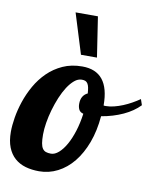

<svg xmlns="http://www.w3.org/2000/svg" viewBox="-104 -817 745 889"><g transform="rotate(10 268.0 -373.0)"><path d="M556.2 -379.9Q526.9 -349.1 480.5 -327.6Q434.1 -306.2 378.9 -296.9Q373 -227.5 352.3 -171.9Q331.5 -116.2 299.8 -77.1Q268.1 -38.1 227.1 -17.1Q186 3.9 140.1 3.9Q105 3.9 75.7 -4.6Q46.4 -13.2 25.1 -32Q3.9 -50.8 -8.1 -80.8Q-20 -110.8 -20 -153.8Q-20 -183.1 -13.9 -220.5Q-7.8 -257.8 5.4 -297.4Q18.6 -336.9 40 -374.8Q61.5 -412.6 91.8 -442.4Q122.1 -472.2 162.4 -490.5Q202.6 -508.8 253.9 -508.8Q381.8 -508.8 381.8 -349.1V-348.1Q384.3 -347.2 386.7 -347.2Q389.2 -347.2 393.1 -347.2Q410.6 -347.2 430.9 -352.3Q451.2 -357.4 471.4 -365.7Q491.7 -374 511.2 -385Q530.8 -396 546.9 -407.2ZM295.9 -293.9Q280.3 -297.9 274.7 -309.3Q269 -320.8 269 -335.9Q269 -356.9 277.3 -370.4Q285.6 -383.8 299.8 -390.1Q298.8 -406.2 296.6 -417.2Q294.4 -428.2 290 -435.3Q285.6 -442.4 279.1 -445.3Q272.5 -448.2 262.2 -448.2Q244.1 -448.2 227.5 -434.3Q210.9 -420.4 196 -397.5Q181.2 -374.5 168.9 -345Q156.7 -315.4 147.7 -284.2Q138.7 -252.9 133.8 -222.4Q128.9 -191.9 128.9 -167Q128.9 -142.1 131.6 -126.5Q134.3 -110.8 140.4 -101.8Q146.5 -92.8 156.2 -89.4Q166 -85.9 180.2 -85.9Q198.2 -85.9 216.6 -102.1Q234.9 -118.2 250.5 -146Q266.1 -173.8 278.1 -211.9Q290 -250 295.9 -293.9ZM237.8 -561 179.2 -750H284.2L313 -561Z"/></g></svg>

Font: Lobster
Style: Regular
Weight: 400
Designer: Pablo Impallari
Foundry: Pablo Impallari
Version: Version 1.007; ttfautohint (v1.1) -l 8 -r 50 -G 50 -x 14 -D 